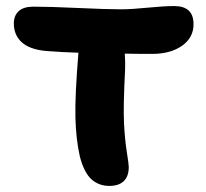

<svg xmlns="http://www.w3.org/2000/svg" viewBox="-20 -651 685 637"><path d="M342.8 -34.2Q308.1 -34.2 283.7 -55.9Q259.3 -77.6 245.1 -130.9Q231.9 -189 230.2 -261.5Q228.5 -334 240.2 -476.1Q189 -477.5 132.8 -481.9Q78.6 -486.8 52.2 -510.7Q25.9 -534.7 25.9 -573.2Q25.9 -599.1 42 -614Q58.1 -628.9 90.8 -628.9Q145.5 -628.9 239.3 -624.5Q333 -620.1 381.8 -620.1Q415.5 -620.1 469.5 -625.5Q523.4 -630.9 558.1 -630.9Q622.1 -630.9 622.1 -570.8Q622.1 -525.9 583.7 -499Q545.4 -472.2 484.9 -472.2Q421.9 -472.2 394 -473.1Q396 -441.4 395 -419.9Q388.7 -297.4 391.4 -243.4Q394 -189.5 400.6 -147.7Q407.2 -106 407.2 -97.2Q407.2 -65.9 390.6 -50Q374 -34.2 342.8 -34.2Z"/></svg>

Font: Shantell Sans Irregular
Style: Bold
Weight: 700
Designer: Stephen Nixon, Anya Danilova, Shantell Martin
Foundry: Arrow Type
Version: Version 1.006;[9816181b4]